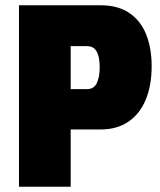

<svg xmlns="http://www.w3.org/2000/svg" viewBox="-20 -708 606 728"><path d="M52 0V-688H362Q427 -688 470 -659Q513 -630 534 -578Q555 -526 555 -457Q555 -385 533 -331Q511 -277 467.5 -247Q424 -217 360 -217H248V0ZM248 -370H310Q336 -370 347 -393Q358 -416 358 -452Q358 -477 353.5 -495Q349 -513 338.5 -523Q328 -533 310 -533H248Z"/></svg>

Font: Archivo Condensed Black
Style: Regular
Weight: 900
Width: 3
Designer: Hector Gatti
Foundry: Omnibus-Type
Version: Version 2.001